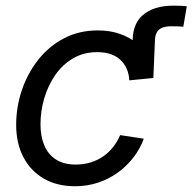

<svg xmlns="http://www.w3.org/2000/svg" viewBox="-20 -646 680 678"><path d="M447.3 -364.7 448.7 -487.3Q444.8 -558.1 483.4 -592Q522 -626 592.3 -626Q608.9 -626 620.1 -625.5Q631.3 -625 639.6 -624L627.4 -551.8Q618.7 -552.7 604.2 -553Q589.8 -553.2 582.5 -553.2Q553.7 -553.2 540 -539.8Q526.4 -526.4 526.9 -497.1L521.5 -370.6ZM245.1 11.7Q181.2 11.7 134.5 -15.4Q87.9 -42.5 62.5 -91.3Q37.1 -140.1 37.1 -205.6Q37.1 -268.1 57.1 -327.4Q77.1 -386.7 114.7 -434.6Q152.3 -482.4 205.6 -510.5Q258.8 -538.6 325.7 -538.6Q368.2 -538.6 403.3 -526.4Q438.5 -514.2 464.4 -491.9Q490.2 -469.7 505.1 -439Q520 -408.2 521.5 -370.6L436.5 -362.3Q435.5 -384.3 427.7 -402.3Q419.9 -420.4 406 -433.8Q392.1 -447.3 371.6 -454.6Q351.1 -461.9 323.2 -461.9Q275.4 -461.9 238 -439.9Q200.7 -418 175 -380.9Q149.4 -343.8 136.2 -298.6Q123 -253.4 123 -207Q123 -165 136.2 -133.1Q149.4 -101.1 177.2 -83Q205.1 -64.9 247.1 -64.9Q275.9 -64.9 300.3 -72.5Q324.7 -80.1 344.7 -94Q364.7 -107.9 379.6 -127Q394.5 -146 404.3 -168.9L487.8 -156.2Q474.1 -119.1 450 -88.4Q425.8 -57.6 394 -35.2Q362.3 -12.7 324.5 -0.5Q286.6 11.7 245.1 11.7Z"/></svg>

Font: Inter 24pt
Style: Italic
Weight: 400
Italic angle: -9.3988°
Designer: Rasmus Andersson
Foundry: rsms
Version: Version 4.001;git-66647c0bb